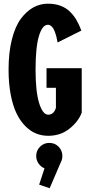

<svg xmlns="http://www.w3.org/2000/svg" viewBox="-20 -726 490 1042"><path d="M423.5 -356V-114Q404 -64.5 356 -26.8Q308 11 242 11Q207.5 11 176.5 -1.2Q145.5 -13.5 117.8 -41.2Q90 -69 70 -110Q50 -151 38.2 -212Q26.5 -273 26.5 -348Q26.5 -441 44.5 -512Q62.5 -583 93.2 -624.2Q124 -665.5 161 -685.8Q198 -706 240 -706Q278 -706 308.2 -694.8Q338.5 -683.5 359.8 -662.5Q381 -641.5 395.2 -617Q409.5 -592.5 421.5 -560L292.5 -495.5Q290 -510.5 286.5 -524.8Q283 -539 277 -555.2Q271 -571.5 261.2 -581.5Q251.5 -591.5 240 -591.5Q209.5 -591.5 191.2 -530.2Q173 -469 173 -348Q173 -228.5 192.5 -166Q212 -103.5 242 -103.5Q271.5 -103.5 283.5 -140.5V-249.5H232.5V-356ZM318.5 120Q318.5 140.5 309 157L249.5 295.5L192.5 276L221.5 187.5Q201.5 179.5 189 161.2Q176.5 143 176.5 120Q176.5 91 197.2 70.2Q218 49.5 247.5 49.5Q277.5 49.5 298 70.2Q318.5 91 318.5 120Z"/></svg>

Font: League Mono Condensed
Style: Bold
Weight: 700
Width: 1
Designer: Tyler Finck
Foundry: The League of Moveable Type / Tyler Finck
Version: Version 2.210